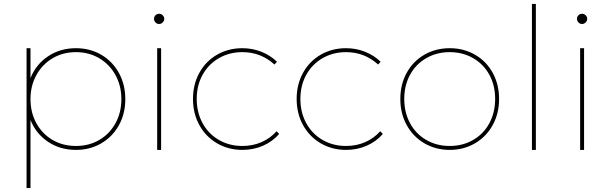

<svg xmlns="http://www.w3.org/2000/svg" viewBox="-20 -762 3099 976"><path d="M617 -258Q617 -184 584.5 -125.5Q552 -67 495 -33.5Q438 0 366 0Q286 0 224.5 -41Q163 -82 135 -152V194H115V-517H135V-365Q163 -435 224.5 -476Q286 -517 366 -517Q438 -517 495 -483.5Q552 -450 584.5 -391Q617 -332 617 -258ZM597 -258Q597 -326 567 -380.5Q537 -435 484.5 -466Q432 -497 366 -497Q300 -497 247.5 -466Q195 -435 165 -380.5Q135 -326 135 -258Q135 -190 165 -135.5Q195 -81 247.5 -50.5Q300 -20 366 -20Q432 -20 484.5 -50.5Q537 -81 567 -135.5Q597 -190 597 -258Z M779 -517H799V0H779ZM815 -666Q815 -656 807 -648Q799 -640 789 -640Q778 -640 770.5 -648Q763 -656 763 -666Q763 -677 770.5 -684.5Q778 -692 789 -692Q799 -692 807 -684.5Q815 -677 815 -666Z M1212 -497Q1146 -497 1093 -466.5Q1040 -436 1010 -382Q980 -328 980 -259Q980 -190 1010 -135.5Q1040 -81 1093 -50.5Q1146 -20 1212 -20Q1265 -20 1309.5 -39.5Q1354 -59 1386 -95L1399 -81Q1365 -42 1316.5 -21Q1268 0 1212 0Q1141 0 1083.5 -33.5Q1026 -67 993.5 -126Q961 -185 961 -259Q961 -333 993.5 -392Q1026 -451 1083.5 -484Q1141 -517 1212 -517Q1263 -517 1308.5 -499Q1354 -481 1388 -448L1375 -434Q1306 -497 1212 -497Z M1739 -497Q1673 -497 1620 -466.5Q1567 -436 1537 -382Q1507 -328 1507 -259Q1507 -190 1537 -135.5Q1567 -81 1620 -50.5Q1673 -20 1739 -20Q1792 -20 1836.5 -39.5Q1881 -59 1913 -95L1926 -81Q1892 -42 1843.5 -21Q1795 0 1739 0Q1668 0 1610.5 -33.5Q1553 -67 1520.5 -126Q1488 -185 1488 -259Q1488 -333 1520.5 -392Q1553 -451 1610.5 -484Q1668 -517 1739 -517Q1790 -517 1835.5 -499Q1881 -481 1915 -448L1902 -434Q1833 -497 1739 -497Z M2517 -259Q2517 -185 2484.5 -126Q2452 -67 2394.5 -33.5Q2337 0 2266 0Q2195 0 2137.5 -33.5Q2080 -67 2047.5 -126Q2015 -185 2015 -259Q2015 -333 2047.5 -392Q2080 -451 2137.5 -484Q2195 -517 2266 -517Q2337 -517 2394.5 -484Q2452 -451 2484.5 -392Q2517 -333 2517 -259ZM2035 -259Q2035 -190 2064.5 -135.5Q2094 -81 2147 -50.5Q2200 -20 2266 -20Q2332 -20 2385 -50.5Q2438 -81 2467.5 -135.5Q2497 -190 2497 -259Q2497 -328 2467.5 -382Q2438 -436 2385 -466.5Q2332 -497 2266 -497Q2200 -497 2147 -466.5Q2094 -436 2064.5 -382Q2035 -328 2035 -259Z M2684 -742H2704V0H2684Z M2929 -517H2949V0H2929ZM2965 -666Q2965 -656 2957 -648Q2949 -640 2939 -640Q2928 -640 2920.5 -648Q2913 -656 2913 -666Q2913 -677 2920.5 -684.5Q2928 -692 2939 -692Q2949 -692 2957 -684.5Q2965 -677 2965 -666Z"/></svg>

Font: Gontserrat Thin
Style: Regular
Weight: 250
Designer: Julieta Ulanovsky
Foundry: Julieta Ulanovsky
Version: Version 6.001